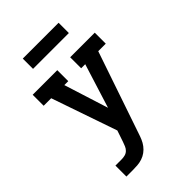

<svg xmlns="http://www.w3.org/2000/svg" viewBox="-269 -828 1137 1137"><g transform="rotate(-45 300.0 -259.0)"><path d="M90 205V113H142Q156 113 170 109.5Q184 106 194.5 96Q205 86 210.5 72.5Q216 59 221 45L245 -26L103 -438H40V-530H246V-438H213L301 -160L388 -438H354V-530H560V-438H497L322 75Q316 94 308 113Q300 132 287.5 148.5Q275 165 258.5 177Q242 189 222.5 195.5Q203 202 182.5 203.5Q162 205 142 205ZM150 -637V-723H450V-637Z"/></g></svg>

Font: Iosevka Slab Semibold Extended
Style: Regular
Weight: 600
Width: 7
Monospace: yes
Designer: Belleve Invis
Foundry: Belleve Invis
Version: Version 11.1.0; ttfautohint (v1.8.3)